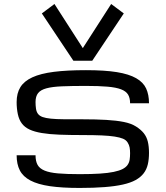

<svg xmlns="http://www.w3.org/2000/svg" viewBox="-20 -926 821 952"><path d="M390.6 -256.3Q445.3 -256.3 483.9 -254.6Q522.5 -252.9 548.6 -248.8Q574.7 -244.6 589.8 -238.3Q605 -231.9 612.8 -219.5Q620.6 -207 622.8 -194.6Q625 -182.1 625 -166Q625 -148.4 622.8 -134Q620.6 -119.6 612.3 -107.9Q604 -96.2 587.9 -87.9Q571.8 -79.6 543.9 -73.7Q516.1 -67.9 474.9 -65.2Q433.6 -62.5 375 -62.5Q310.5 -62.5 268.3 -66.2Q226.1 -69.8 201.2 -80.1Q176.3 -90.3 166.3 -108.6Q156.2 -127 156.2 -156.2H62.5Q62.5 -111.8 78.4 -81.1Q94.2 -50.3 130.9 -31Q167.5 -11.7 227.3 -2.9Q287.1 5.9 375 5.9Q445.3 5.9 498.3 1.7Q551.3 -2.4 589.4 -11Q627.4 -19.5 652.6 -33.4Q677.7 -47.4 692.4 -66.7Q707 -85.9 712.9 -111.1Q718.8 -136.2 718.8 -168Q718.8 -199.7 712.9 -223.9Q707 -248 692.6 -265.9Q678.2 -283.7 654.3 -298.8Q630.4 -314 593.8 -321.3Q557.1 -328.6 507.1 -331.5Q457 -334.5 390.6 -334.5Q335.9 -334.5 297.4 -334.7Q258.8 -335 232.7 -337.6Q206.5 -340.3 191.4 -345.7Q176.3 -351.1 168.5 -361.3Q160.6 -371.6 158.4 -387.5Q156.2 -403.3 156.2 -419.9Q156.2 -448.2 168.9 -464.4Q181.6 -480.5 210.9 -488.3Q240.2 -496.1 288.1 -498Q335.9 -500 406.2 -500Q470.7 -500 512.9 -496.3Q555.2 -492.7 580.1 -483.2Q605 -473.6 615 -457Q625 -440.4 625 -414.1H718.8Q718.8 -456.5 704.6 -487.3Q690.4 -518.1 655 -538.3Q619.6 -558.6 559.3 -568.4Q499 -578.1 406.2 -578.1Q312.5 -578.1 247.1 -569.8Q181.6 -561.5 140.6 -542.7Q99.6 -523.9 81.1 -493.9Q62.5 -463.9 62.5 -419.9Q62.5 -387.7 68.4 -360.1Q74.2 -332.5 88.4 -313.7Q102.5 -294.9 126.7 -283.7Q150.9 -272.5 187.3 -266.4Q223.6 -260.3 273.9 -258.3Q324.2 -256.3 390.6 -256.3ZM390.6 -687.5 250 -906.2 187.5 -859.4 343.8 -625H437.5L593.8 -859.4L531.2 -906.2Z"/></svg>

Font: Michroma
Style: Regular
Weight: 400
Version: Version 1.000